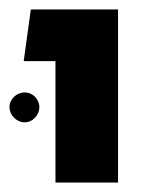

<svg xmlns="http://www.w3.org/2000/svg" viewBox="-20 -620 324 405"><path d="M97 -235H229V-600H45L30 -491H97ZM32 -362C49 -362 63 -377 63 -394C63 -411 49 -425 32 -425C15 -425 0 -411 0 -394C0 -377 15 -362 32 -362Z"/></svg>

Font: Noto Sans Hebrew ExtraCondensed SemiBold
Style: Regular
Weight: 600
Width: 2
Designer: Ben Nathan
Foundry: Google LLC
Version: Version 3.001